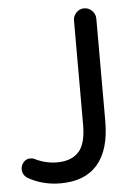

<svg xmlns="http://www.w3.org/2000/svg" viewBox="-51 -728 557 778"><g transform="rotate(-5 227.5 -339.0)"><path d="M33.2 -22.5Q11.7 -36.1 11.7 -59.6Q11.7 -75.2 22.5 -87.9Q33.2 -100.6 49.8 -100.6Q60.5 -100.6 67.4 -96.7Q111.3 -75.2 158.2 -75.2Q214.8 -75.2 245.1 -107.4Q275.4 -139.6 275.4 -218.8V-641.6Q275.4 -660.2 288.6 -673.8Q301.8 -687.5 320.3 -687.5Q338.9 -687.5 352.5 -673.8Q366.2 -660.2 366.2 -641.6V-224.6Q366.2 -108.4 314.9 -48.8Q263.7 10.7 164.1 10.7Q92.8 10.7 33.2 -22.5Z"/></g></svg>

Font: FakePearl
Style: Regular
Weight: 400
Version: Version 1.2